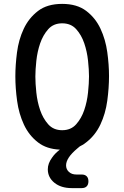

<svg xmlns="http://www.w3.org/2000/svg" viewBox="-20 -760 640 988"><path d="M400 138Q417 138 426 147Q435 156 435 173Q435 190 426 199Q417 208 400 208H350Q294 208 260 180.5Q226 153 226 111Q226 81 248 51Q262 30 288 10Q220 7 176 -27Q129 -63 103 -119Q77 -175 68 -241Q59 -307 59 -367Q59 -425 67.5 -490.5Q76 -556 102 -611.5Q128 -667 175.5 -703.5Q223 -740 300 -740Q376 -740 423.5 -704Q471 -668 497 -612.5Q523 -557 532 -492Q541 -427 541 -369Q541 -308 532 -241.5Q523 -175 496.5 -119Q470 -63 423 -27Q409 -15 391 -7L379 3Q348 29 334 50.5Q320 72 320 91Q320 111 334.5 124.5Q349 138 373 138ZM300 -90Q345 -90 372 -120.5Q399 -151 413.5 -193.5Q428 -236 433 -284Q438 -332 438 -367Q438 -401 433 -448Q428 -495 413.5 -537.5Q399 -580 372 -610Q345 -640 300 -640Q255 -640 228 -609.5Q201 -579 186.5 -536.5Q172 -494 167 -447Q162 -400 162 -366Q162 -331 167 -283.5Q172 -236 186.5 -193.5Q201 -151 228 -120.5Q255 -90 300 -90Z"/></svg>

Font: Maple Mono Medium
Style: Regular
Weight: 500
Monospace: yes
Designer: subframe7536
Version: Version 7.000